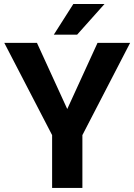

<svg xmlns="http://www.w3.org/2000/svg" viewBox="-20 -921 659 941"><path d="M161.1 -710.9 309.6 -386.7 458 -710.9H617.7L383.8 -258.8V0H235.4V-258.8L1 -710.9ZM243.7 -751 339.4 -901.4H492.2L357.9 -751Z"/></svg>

Font: Vazirmatn UI FD
Style: Bold
Weight: 700
Designer: Saber Rastikerdar
Foundry: Saber Rastikerdar
Version: Version 33.003